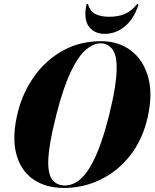

<svg xmlns="http://www.w3.org/2000/svg" viewBox="-20 -914 760 944"><path d="M477 -711.5Q562 -711.5 622.8 -666.2Q683.5 -621 707.8 -537.5Q732 -454 706.5 -339.5Q681.5 -227.5 620 -149.5Q558.5 -71.5 474 -30.8Q389.5 10 295 10Q202.5 10 140.8 -34.2Q79 -78.5 58.5 -163.2Q38 -248 69.5 -369.5Q95 -465.5 151.5 -543Q208 -620.5 290.8 -666Q373.5 -711.5 477 -711.5ZM299 -2Q325.5 -2 352.8 -16.8Q380 -31.5 408 -69.8Q436 -108 463.5 -177Q491 -246 518 -354Q536.5 -429.5 545 -484.8Q553.5 -540 553.5 -578Q554 -644.5 531.8 -672.8Q509.5 -701 474.5 -701Q439.5 -701 402.5 -669.8Q365.5 -638.5 329 -563Q292.5 -487.5 258 -354Q237 -271 227.2 -213.2Q217.5 -155.5 217 -117Q217 -53.5 239.2 -27.8Q261.5 -2 299 -2ZM516.5 -831.5Q560.5 -831.5 593 -845.2Q625.5 -859 651 -890Q653.5 -894.5 656.5 -894.5Q661.5 -894.5 659.5 -887Q636 -817 591.5 -782.2Q547 -747.5 495 -747.5Q444.5 -747.5 417.8 -782.2Q391 -817 404 -887Q404.5 -894.5 409.5 -894.5Q413 -894.5 414 -890Q424 -856.5 451.2 -844Q478.5 -831.5 516.5 -831.5Z"/></svg>

Font: Fraunces 144pt
Style: Bold Italic
Weight: 700
Italic angle: -16°
Version: Version 1.000;[b76b70a41]